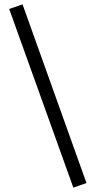

<svg xmlns="http://www.w3.org/2000/svg" viewBox="-20 -646 437 877"><path d="M375 190 315 211 22 -605 83 -626Z"/></svg>

Font: Aubrey
Style: Regular
Weight: 400
Designer: Gayaneh Bagdasaryan
Foundry: Cyreal.org
Version: Version 1.102; ttfautohint (v1.8.3)